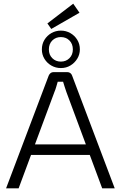

<svg xmlns="http://www.w3.org/2000/svg" viewBox="-20 -1021 655 1041"><path d="M345 -630Q354 -630 361 -625Q368 -620 371 -611L602 0H534L340 -522Q335 -536 330.5 -550.5Q326 -565 322 -578H293Q289 -565 285 -550.5Q281 -536 275 -522L81 0H13L244 -611Q248 -620 254.5 -625Q261 -630 270 -630ZM487 -238V-181H127V-238ZM377 -1001 411 -952 258 -864 237 -894ZM310 -855Q338 -855 361.5 -841.5Q385 -828 399 -805Q413 -782 413 -753Q413 -726 399 -703Q385 -680 362 -666Q339 -652 310 -652Q282 -652 258.5 -665.5Q235 -679 221 -702Q207 -725 207 -753Q207 -782 221 -805Q235 -828 258.5 -841.5Q282 -855 310 -855ZM310 -820Q282 -820 263.5 -801.5Q245 -783 245 -753Q245 -724 263.5 -705.5Q282 -687 310 -687Q338 -687 356.5 -705.5Q375 -724 375 -753Q375 -783 356.5 -801.5Q338 -820 310 -820Z"/></svg>

Font: Exo 2 Light
Style: Regular
Weight: 300
Designer: Natanael Gama
Foundry: Natanael Gama
Version: Version 2.010